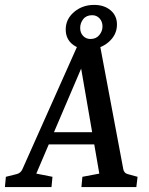

<svg xmlns="http://www.w3.org/2000/svg" viewBox="-33 -763 609 783"><path d="M154 -224H382L394 -174H134ZM470 -72Q471 -66 475.5 -60.5Q480 -55 488 -53L528 -42L523 0H299L303 -42L372 -55L289 -535H320L115 -55L181 -42L177 0H-13L-9 -42L35 -53Q51 -57 58 -72L281 -572H376ZM327 -562Q286 -562 260.5 -584Q235 -606 235 -643Q235 -685 269 -714Q303 -743 351 -743Q392 -743 418 -721Q444 -699 444 -663Q444 -621 410 -591.5Q376 -562 327 -562ZM336 -604Q359 -604 372 -620Q385 -636 385 -655Q385 -675 373 -688Q361 -701 343 -701Q319 -701 306.5 -685Q294 -669 294 -649Q294 -629 306 -616.5Q318 -604 336 -604Z"/></svg>

Font: Rasa Medium
Style: Italic
Weight: 500
Italic angle: -7.10001°
Designer: Anna Giedrys (Yrsa+Rasa design), David Brezina (Yrsa art-direction, Rasa art-direction, design)
Foundry: Rosetta Type Foundry
Version: Version 2.004